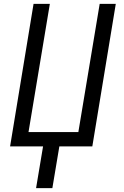

<svg xmlns="http://www.w3.org/2000/svg" viewBox="-20 -755 640 990"><path d="M166 215 202 0H32L153 -735H237L127 -74H384L494 -735H577L456 0H286L250 215Z"/></svg>

Font: Iosevka SS04 Extended Oblique
Style: Regular
Weight: 400
Width: 7
Italic angle: -9°
Monospace: yes
Designer: Belleve Invis
Foundry: Belleve Invis
Version: Version 19.0.0; ttfautohint (v1.8.4)